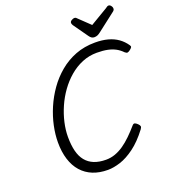

<svg xmlns="http://www.w3.org/2000/svg" viewBox="-215 -1423 1425 1599"><g transform="rotate(-20 497.0 -623.5)"><path d="M464 19Q389 19 331 -4.5Q273 -28 232 -74Q191 -120 170 -187Q149 -254 149 -338Q149 -407 165 -483Q181 -559 213.5 -635Q246 -711 294 -779Q342 -847 406 -900.5Q470 -954 549 -984.5Q628 -1015 723 -1015Q786 -1015 836 -1001.5Q886 -988 924 -961Q962 -934 989 -894Q997 -883 992.5 -875Q988 -867 974 -856Q961 -846 951.5 -844Q942 -842 928 -854Q903 -880 873 -896.5Q843 -913 803 -921.5Q763 -930 708 -930Q639 -930 577.5 -904.5Q516 -879 464 -834.5Q412 -790 371 -733Q330 -676 301.5 -611Q273 -546 258 -480Q243 -414 243 -353Q243 -281 256.5 -227Q270 -173 299 -137.5Q328 -102 372.5 -84Q417 -66 478 -66Q520 -66 559 -80Q598 -94 635 -119.5Q672 -145 709 -181Q746 -217 784 -261Q795 -273 806.5 -268Q818 -263 829 -252Q842 -239 843.5 -229.5Q845 -220 834 -205Q768 -118 701.5 -69Q635 -20 574.5 -0.5Q514 19 464 19ZM934 -1266Q946 -1266 955.5 -1254Q965 -1242 965 -1231Q965 -1221 962 -1216Q959 -1211 954 -1207L791 -1081Q776 -1069 763 -1063.5Q750 -1058 734 -1058Q721 -1058 710.5 -1065Q700 -1072 691 -1085L599 -1215Q594 -1223 593 -1228Q592 -1233 592 -1237Q592 -1249 606.5 -1257.5Q621 -1266 631 -1266Q641 -1266 646 -1261.5Q651 -1257 658 -1250L752 -1160L905 -1251Q912 -1255 919 -1260.5Q926 -1266 934 -1266Z"/></g></svg>

Font: Playwrite US Trad
Style: Regular
Weight: 400
Designer: Veronika Burian, José Scaglione
Foundry: TypeTogether
Version: Version 1.002